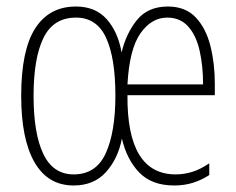

<svg xmlns="http://www.w3.org/2000/svg" viewBox="-20 -559 725 589"><path d="M495 -539Q549 -539 580.5 -505.5Q612 -472 625.5 -418Q639 -364 639 -303V-267H371Q369 -24 519 -24Q544 -24 569 -31.5Q594 -39 622 -58V-22Q599 -7 572.5 1.5Q546 10 514 10Q446 10 407.5 -29.5Q369 -69 354 -134Q342 -72 305 -31Q268 10 206 10Q127 10 86 -61Q45 -132 45 -265Q45 -405 88 -472Q131 -539 213 -539Q273 -539 307.5 -500Q342 -461 353 -398Q367 -457 400.5 -498Q434 -539 495 -539ZM493 -505Q445 -505 411 -457Q377 -409 371 -300H603Q603 -356 592.5 -403Q582 -450 557.5 -477.5Q533 -505 493 -505ZM213 -505Q144 -505 113.5 -443Q83 -381 83 -265Q83 -149 113 -86.5Q143 -24 206 -24Q275 -24 304.5 -89Q334 -154 334 -266Q334 -381 305.5 -443Q277 -505 213 -505Z"/></svg>

Font: Noto Sans Devanagari ExtraCondensed ExtraLight
Style: Regular
Weight: 200
Width: 2
Designer: Jelle Bosma - Monotype Design Team
Foundry: Monotype Imaging Inc.
Version: Version 2.004; ttfautohint (v1.8.4.7-5d5b)